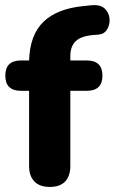

<svg xmlns="http://www.w3.org/2000/svg" viewBox="-20 -730 453 759"><path d="M177 9Q137 9 116 -12.5Q95 -34 95 -74V-371H63Q1 -371 1 -431Q1 -491 63 -491H95Q98 -592 152 -644Q206 -696 310 -706L339 -709Q376 -713 393.5 -696.5Q411 -680 413 -656.5Q415 -633 403.5 -614Q392 -595 369 -593L353 -592Q301 -588 279.5 -567.5Q258 -547 258 -508V-491H323Q385 -491 385 -431Q385 -371 323 -371H258V-74Q258 -34 237.5 -12.5Q217 9 177 9Z"/></svg>

Font: Chiron GoRound TC EB
Style: Regular
Weight: 700
Designer: Ryoko NISHIZUKA 西塚涼子 (kana, bopomofo & ideographs); Paul D. Hunt (Latin, Greek & Cyrillic); Sandoll Communications 산돌커뮤니
Foundry: Adobe
Version: Version 1.000;hotconv 1.1.1;makeotfexe 2.6.0